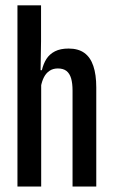

<svg xmlns="http://www.w3.org/2000/svg" viewBox="-20 -684 414 704"><path d="M246 0V-352Q246 -378.5 240.8 -396.5Q235.5 -414.5 223.8 -423.8Q212 -433 192 -433Q174.5 -433 161.8 -424.5Q149 -416 141.2 -401Q133.5 -386 130 -366.5L106.5 -426.5H133.5Q139 -450 150.2 -467.8Q161.5 -485.5 181.5 -495.8Q201.5 -506 231.5 -506Q267 -506 289.2 -490Q311.5 -474 322.2 -442.2Q333 -410.5 333 -363V0ZM44 0V-664.5H130.5V-533L128.5 -405.5L131 -391.5V0Z"/></svg>

Font: Anek Latin Condensed Medium
Style: Regular
Weight: 500
Width: 3
Designer: Yesha Goshar
Foundry: Ek Type
Version: Version 1.003